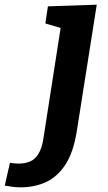

<svg xmlns="http://www.w3.org/2000/svg" viewBox="-147 -558 460 820"><path d="M-126.7 234.7 -104.6 137.6Q-94.6 138.6 -85.9 139.6Q-77.2 140.6 -68.5 140.6Q-18.1 140.6 5.9 114.2Q29.8 87.8 38 36.1L114 -451.9L125.4 -434.7L46.7 -457.9L57.6 -530.9L266.2 -538L180.8 3.4Q166.3 93.5 131.9 145.7Q97.5 197.9 48.7 220Q0 242.1 -58.3 242.1Q-77.9 242.1 -93.4 239.9Q-108.9 237.7 -126.7 234.7Z"/></svg>

Font: Bitter Thin
Style: Italic
Weight: 100
Italic angle: -9°
Designer: Sol Matas, and Bitter project Authors
Foundry: Sol Matas
Version: Version 2.002